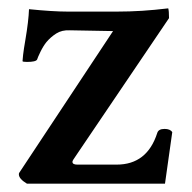

<svg xmlns="http://www.w3.org/2000/svg" viewBox="-20 -442 461 462"><path d="M44.9 0Q25.4 -11.7 25.4 -22.5Q25.4 -25.4 26.4 -26.4L252 -367.2L148.4 -369.1Q128.9 -370.1 115.2 -361.3Q101.6 -352.5 91.8 -340.8Q84 -331.1 77.1 -316.9Q70.3 -302.7 69.3 -298.8Q66.4 -293 44.9 -293Q34.2 -293 34.2 -294.9Q34.2 -296.9 35.6 -310.1Q37.1 -323.2 41 -345.7Q48.8 -391.6 49.8 -419.9Q107.4 -414.1 142.6 -414.1H261.7Q291 -414.1 321.8 -416Q352.5 -418 384.8 -421.9Q386.7 -416 386.7 -398.4L162.1 -66.4Q154.3 -55.7 154.3 -52.7Q154.3 -45.9 166 -45.9H260.7Q334 -45.9 358.4 -122.1Q361.3 -131.8 376 -131.8Q389.6 -131.8 394.5 -124L377 0Z"/></svg>

Font: Crimson Text SemiBold
Style: Regular
Weight: 600
Designer: Sebastian Kosch
Foundry: Sebastian Kosch
Version: Version 1.100; ttfautohint (v1.8.4)